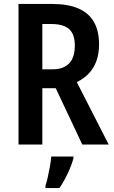

<svg xmlns="http://www.w3.org/2000/svg" viewBox="-20 -734 578 975"><path d="M243 -714Q325 -714 378 -691Q431 -668 457 -622.5Q483 -577 483 -509Q483 -462 470 -425.5Q457 -389 432 -362Q407 -335 370 -317L532 0H398L263 -286H195V0H74V-714ZM242 -612H195V-382H246Q302 -382 331 -412Q360 -442 360 -503Q360 -541 347.5 -565Q335 -589 308.5 -600.5Q282 -612 242 -612ZM353 71Q346 95 335 121.5Q324 148 310.5 173.5Q297 199 282 221H211V209Q217 191 223 164Q229 137 234 109Q239 81 240 61H353Z"/></svg>

Font: Noto Sans Khmer Condensed SemiBold
Style: Regular
Weight: 600
Width: 3
Designer: Danh Hong and the Monotype Design Team
Foundry: Monotype Imaging Inc.
Version: Version 2.004